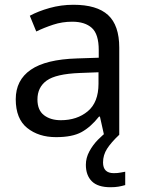

<svg xmlns="http://www.w3.org/2000/svg" viewBox="-20 -565 601 805"><path d="M288 -545Q386 -545 433 -502Q480 -459 480 -365V0H416L399 -76H395Q360 -32 321.5 -11Q283 10 215 10Q142 10 94 -28.5Q46 -67 46 -149Q46 -229 109 -272.5Q172 -316 303 -320L394 -323V-355Q394 -422 365 -448Q336 -474 283 -474Q241 -474 203 -461.5Q165 -449 132 -433L105 -499Q140 -518 188 -531.5Q236 -545 288 -545ZM314 -259Q214 -255 175.5 -227Q137 -199 137 -148Q137 -103 164.5 -82Q192 -61 235 -61Q303 -61 348 -98.5Q393 -136 393 -214V-262ZM412 116Q412 161 457 161Q474 161 485.5 158.5Q497 156 505 155V211Q491 215 477 217.5Q463 220 443 220Q390 220 365 195Q340 170 340 126Q340 97 354.5 70Q369 43 390.5 21Q412 -1 432 -15L480 0Q446 32 429 58.5Q412 85 412 116Z"/></svg>

Font: Noto Sans Meroitic
Style: Regular
Weight: 400
Designer: Monotype Design Team
Foundry: Monotype Imaging Inc.
Version: Version 2.002; ttfautohint (v1.8.4.7-5d5b)